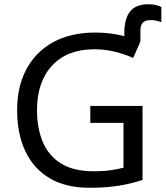

<svg xmlns="http://www.w3.org/2000/svg" viewBox="-20 -878 783 908"><path d="M683 -858Q702 -858 717.5 -854Q733 -850 743 -845V-773Q736 -776 722 -779.5Q708 -783 691 -783Q644 -783 644 -735V-682L610 -604Q572 -621 524.5 -633Q477 -645 426 -645Q298 -645 226.5 -568Q155 -491 155 -357Q155 -272 182.5 -206.5Q210 -141 269 -104.5Q328 -68 424 -68Q471 -68 504 -73Q537 -78 564 -85V-297H407V-377H654V-27Q596 -8 537 1Q478 10 403 10Q292 10 216 -34.5Q140 -79 100.5 -161.5Q61 -244 61 -357Q61 -469 105 -551Q149 -633 231.5 -678.5Q314 -724 431 -724Q503 -724 568 -707V-724Q568 -789 595 -823.5Q622 -858 683 -858Z"/></svg>

Font: Noto IKEA Latin
Style: Regular
Weight: 400
Designer: Monotype Design Team
Foundry: Monotype Imaging Inc.
Version: Version 1.0